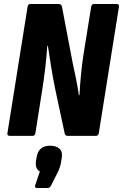

<svg xmlns="http://www.w3.org/2000/svg" viewBox="-20 -675 612 954"><path d="M29 0Q14 0 17 -14L117 -641Q119 -655 130 -655H273Q285 -655 288 -641L341 -363Q350 -323 358 -282.5Q366 -242 372 -202H375Q377 -249 382.5 -305Q388 -361 395 -405L433 -641Q435 -655 447 -655H559Q574 -655 571 -641L471 -14Q469 0 457 0H315Q303 0 301 -14L255 -229Q242 -292 233 -350Q224 -408 218 -447H215Q212 -401 205.5 -343.5Q199 -286 191 -236L156 -14Q154 0 142 0ZM165 259Q150 259 155 245L178 177Q168 172 162 159.5Q156 147 159 124L162 106Q171 49 229 49Q259 49 275.5 64Q292 79 287 108L284 127Q282 141 278 153.5Q274 166 267 181L234 246Q228 259 217 259Z"/></svg>

Font: Sofia Sans Condensed Black
Style: Italic
Weight: 900
Italic angle: -9°
Version: Version 4.100